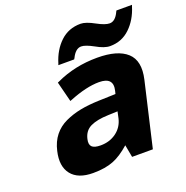

<svg xmlns="http://www.w3.org/2000/svg" viewBox="-135 -882 987 1017"><g transform="rotate(-20 358.5 -373.5)"><path d="M214 -507Q320 -557 447 -557Q562 -557 614 -509.5Q666 -462 643 -362L559 0H442L429 -70Q379 -26 336 -9Q289 10 220 10Q135 10 98 -37Q61 -84 80 -165Q91 -214 118 -248Q145 -282 186 -301Q227 -320 273 -329Q319 -338 379 -340L473 -343L477 -359Q495 -432 412 -432Q341 -432 244 -393L236 -390L207 -504ZM252 -170Q245 -141 258 -127.5Q271 -114 307 -114Q358 -114 395.5 -141.5Q433 -169 444 -216L452 -253L398 -251Q335 -249 298.5 -231.5Q262 -214 252 -170ZM717 -757 714 -749Q693 -680 646.5 -635.5Q600 -591 534 -591Q502 -591 455 -618Q411 -642 388 -642Q356 -642 334 -596L330 -590H241L244 -598Q265 -668 311.5 -712Q358 -756 426 -756Q455 -756 504 -729Q548 -705 573 -705Q605 -705 626 -751L629 -757Z"/></g></svg>

Font: Passageway
Style: BdIt
Weight: 700
Foundry: Ascender Corporation
Version: Version 1.11